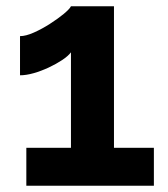

<svg xmlns="http://www.w3.org/2000/svg" viewBox="-20 -591 534 611"><path d="M469.7 -120.6V0H63.8V-120.6H205.8V-424.5Q196.8 -412.5 177.8 -399.9Q158.8 -387.3 135.1 -376.2Q111.3 -365.1 87.3 -358.2Q63.4 -351.4 43.7 -351.4V-476Q62.1 -476 87.7 -487.4Q113.3 -498.7 138.8 -515.1Q164.2 -531.4 182.9 -546.8Q201.5 -562.3 205.8 -571H342.7V-120.6Z"/></svg>

Font: Raleway Thin
Style: Regular
Weight: 100
Designer: Matt McInerney, Pablo Impallari, Rodrigo Fuenzalida
Foundry: Matt McInerney, Pablo Impallari, Rodrigo Fuenzalida
Version: Version 4.026